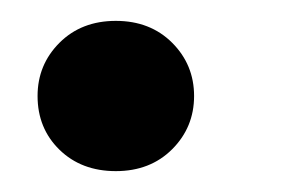

<svg xmlns="http://www.w3.org/2000/svg" viewBox="-20 -159 291 184"><path d="M91 5Q58 5 37 -15.5Q16 -36 16 -67Q16 -97 37 -118Q58 -139 91 -139Q124 -139 145 -118Q166 -97 166 -67Q166 -37 145 -16Q124 5 91 5Z"/></svg>

Font: DM Sans 10pt SemiBold
Style: Italic
Weight: 600
Italic angle: -10°
Version: Version 4.004;gftools[0.9.30]